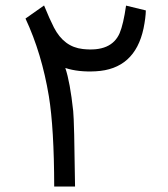

<svg xmlns="http://www.w3.org/2000/svg" viewBox="-20 -686 615 702"><path d="M141.1 -666Q161.6 -615.7 177.2 -585.4Q213.9 -514.2 282.7 -506.8Q387.2 -495.1 417.5 -564.9Q431.2 -597.7 440.9 -665.5L513.2 -647.9Q512.7 -621.1 504.9 -582.5Q473.1 -432.6 329.6 -425.3Q266.1 -421.9 218.8 -437.5Q236.3 -385.7 247.6 -280.3Q251.5 -244.6 254.4 -3.9H178.2Q177.7 -217.8 158.7 -334Q132.8 -490.7 73.2 -618.2Z"/></svg>

Font: Elshan
Style: Regular
Weight: 400
Foundry: DejaVu fonts team - Redesigned by Saber Rastikerdar (Samim font) - Edited by Jalil Hamdollahi
Version: Version 0.9.9; ttfautohint (v1.4.1.5-446e)